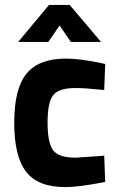

<svg xmlns="http://www.w3.org/2000/svg" viewBox="-20 -751 486 783"><path d="M249 -512Q301 -512 382 -496L409 -490L405 -384Q326 -392 288 -392Q219 -392 196.5 -362.5Q174 -333 174 -251Q174 -169 196.5 -138.5Q219 -108 289 -108L405 -116L409 -9Q302 12 246 12Q135 12 86.5 -50.5Q38 -113 38 -251Q38 -389 88 -450.5Q138 -512 249 -512ZM54 -580 180 -731H264L392 -580H269L223 -647L177 -580Z"/></svg>

Font: Titillium Web
Style: Bold
Weight: 700
Version: Version 1.001;PS 57.000;hotconv 1.0.70;makeotf.lib2.5.55311